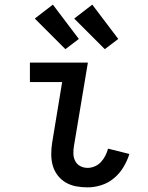

<svg xmlns="http://www.w3.org/2000/svg" viewBox="-20 -800 640 828"><path d="M358 8Q332 8 308 3.5Q284 -1 263.5 -13Q243 -25 228.5 -44Q214 -63 207.5 -86Q201 -109 201 -134.5Q201 -160 205 -185L248 -446H109V-530H359L299 -171Q296 -154 296.5 -137Q297 -120 304.5 -105.5Q312 -91 326.5 -83.5Q341 -76 358 -76Q373 -76 388.5 -82.5Q404 -89 415.5 -101.5Q427 -114 434.5 -129Q442 -144 446 -159L538 -136Q529 -107 512.5 -79.5Q496 -52 471.5 -31.5Q447 -11 417 -1.5Q387 8 358 8ZM432 -588 300 -720 378 -780 490 -632ZM262 -588 130 -720 208 -780 320 -632Z"/></svg>

Font: Iosevka Curly Slab MdEx
Style: Italic
Weight: 500
Width: 7
Italic angle: -9°
Monospace: yes
Designer: Belleve Invis
Foundry: Belleve Invis
Version: Version 11.0.0; ttfautohint (v1.8.3)